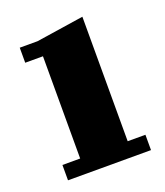

<svg xmlns="http://www.w3.org/2000/svg" viewBox="-95 -532 517 600"><g transform="rotate(-20 163.0 -232.5)"><path d="M30 -441H89L247 -465V-51H306V0H30V-51H89V-391H30Z"/></g></svg>

Font: Bigshot One
Style: Regular
Weight: 400
Designer: Gesine Todt
Foundry: Gesine Todt
Version: Version 1.000